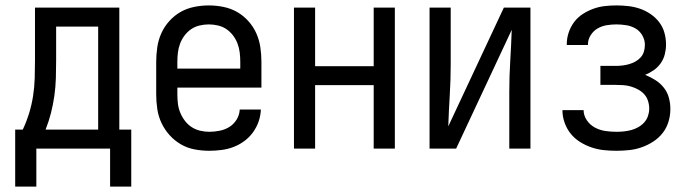

<svg xmlns="http://www.w3.org/2000/svg" viewBox="-20 -548 2540 708"><path d="M36 140V-70H64Q78 -100 87.5 -131Q97 -162 102 -194.5Q107 -227 108 -259.5Q109 -292 109 -325V-520H420V-70H464V140H386V0H114V140ZM148 -70H342V-450H187V-325Q187 -293 186 -260Q185 -227 180.5 -195Q176 -163 168 -131.5Q160 -100 148 -70Z M752 8Q725 8 698 3Q671 -2 647.5 -15.5Q624 -29 605.5 -49.5Q587 -70 575.5 -94.5Q564 -119 560 -146Q556 -173 556 -200V-320Q556 -347 560 -374Q564 -401 575 -425.5Q586 -450 604.5 -470.5Q623 -491 646 -504Q669 -517 696 -522.5Q723 -528 750 -528Q777 -528 804 -522.5Q831 -517 854 -504Q877 -491 895.5 -470.5Q914 -450 925 -425.5Q936 -401 940 -374Q944 -347 944 -320V-225H634V-200Q634 -183 636 -166Q638 -149 644.5 -133Q651 -117 661.5 -103Q672 -89 686.5 -79.5Q701 -70 718 -66Q735 -62 752 -62Q771 -62 790.5 -66Q810 -70 826 -80Q842 -90 852.5 -107Q863 -124 864 -144H942Q941 -121 933.5 -99.5Q926 -78 912.5 -59.5Q899 -41 880.5 -27.5Q862 -14 841 -6Q820 2 797 5Q774 8 752 8ZM866 -295V-320Q866 -337 864 -354Q862 -371 856 -387Q850 -403 839.5 -417Q829 -431 815 -440.5Q801 -450 784 -454Q767 -458 750 -458Q733 -458 716 -454Q699 -450 685 -440.5Q671 -431 660.5 -417Q650 -403 644 -387Q638 -371 636 -354Q634 -337 634 -320V-295Z M1064 0V-520H1142V-304H1358V-520H1436V0H1358V-234H1142V0Z M1564 0V-520H1642V-312Q1642 -254 1638.5 -197Q1635 -140 1633 -82L1838 -520H1936V0H1858V-208Q1858 -266 1861.5 -323Q1865 -380 1867 -438L1662 0Z M2253 8Q2229 8 2206 5.5Q2183 3 2161 -4.5Q2139 -12 2119 -24.5Q2099 -37 2084.5 -55Q2070 -73 2062 -95.5Q2054 -118 2054 -141Q2054 -141 2054 -141.5Q2054 -142 2054 -142H2132Q2132 -142 2132 -142Q2132 -142 2132 -142Q2132 -122 2144 -104.5Q2156 -87 2174 -77.5Q2192 -68 2212 -65Q2232 -62 2253 -62Q2267 -62 2281 -63.5Q2295 -65 2308 -68.5Q2321 -72 2333.5 -79Q2346 -86 2355.5 -96.5Q2365 -107 2369.5 -120.5Q2374 -134 2374 -147Q2374 -162 2369.5 -176Q2365 -190 2355.5 -200.5Q2346 -211 2333 -218Q2320 -225 2306.5 -229Q2293 -233 2278.5 -234Q2264 -235 2250 -235H2194V-305H2250Q2263 -305 2275.5 -306.5Q2288 -308 2300 -311.5Q2312 -315 2323 -321Q2334 -327 2342.5 -336.5Q2351 -346 2354.5 -358Q2358 -370 2358 -383Q2358 -401 2348.5 -417.5Q2339 -434 2323.5 -443Q2308 -452 2289.5 -455Q2271 -458 2253 -458Q2235 -458 2217 -455Q2199 -452 2183.5 -443Q2168 -434 2158 -418Q2148 -402 2148 -384Q2148 -384 2148 -383.5Q2148 -383 2148 -382H2070Q2070 -383 2070 -384Q2070 -385 2070 -386Q2070 -407 2077 -428Q2084 -449 2097 -466.5Q2110 -484 2128.5 -496Q2147 -508 2167.5 -515.5Q2188 -523 2209.5 -525.5Q2231 -528 2253 -528Q2275 -528 2297 -525.5Q2319 -523 2339.5 -516Q2360 -509 2378.5 -496.5Q2397 -484 2410.5 -466.5Q2424 -449 2430 -427.5Q2436 -406 2436 -384Q2436 -366 2431.5 -348Q2427 -330 2416.5 -315Q2406 -300 2391 -289.5Q2376 -279 2359 -272Q2379 -264 2397 -252.5Q2415 -241 2428 -224.5Q2441 -208 2446.5 -187.5Q2452 -167 2452 -146Q2452 -122 2445 -99Q2438 -76 2423.5 -57.5Q2409 -39 2389 -26Q2369 -13 2346.5 -5Q2324 3 2300 5.5Q2276 8 2253 8Z"/></svg>

Font: Iosevka SS04
Style: Regular
Weight: 400
Monospace: yes
Designer: Belleve Invis
Foundry: Belleve Invis
Version: Version 19.0.0; ttfautohint (v1.8.4)